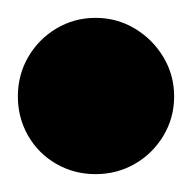

<svg xmlns="http://www.w3.org/2000/svg" viewBox="-57 -118 215 215"><path d="M-37 -10Q-37 14 -25.5 34Q-14 54 6 65.5Q26 77 50 77Q74 77 94 65.5Q114 54 126 34Q138 14 138 -10Q138 -34 126 -54Q114 -74 94 -86Q74 -98 50 -98Q26 -98 6 -86Q-14 -74 -25.5 -54Q-37 -34 -37 -10Z"/></svg>

Font: Linefont
Style: Bold
Weight: 700
Monospace: yes
Version: Version 3.002;gftools[0.9.33]